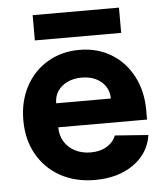

<svg xmlns="http://www.w3.org/2000/svg" viewBox="-51 -718 674 780"><g transform="rotate(-5 286.5 -328.5)"><path d="M36 -250.7Q36 -327.4 68 -387.7Q100 -448 157.5 -482Q215 -516 287.5 -516Q360 -516 416.5 -482Q473 -448 505 -387Q537 -326 537 -248V-210H175Q175 -176.7 190.7 -151.2Q206.3 -125.7 234.1 -111.4Q262 -97 298 -97Q336 -97 363 -113Q390 -129 401 -157L537 -147Q526 -73 463 -28.5Q400 16 306 16Q226 16 165.1 -17.5Q104.3 -51 70.1 -111.5Q36 -172 36 -250.7ZM287.2 -403Q254.4 -403 228.8 -390.9Q203.2 -378.8 189.1 -357.5Q175 -336.2 175 -308H398Q398 -336 383.9 -357.5Q369.8 -378.9 344.9 -391Q320 -403 287.2 -403ZM111 -673H463V-570H111Z"/></g></svg>

Font: Uncut Sans Variable
Style: Regular
Weight: 400
Designer: Kasper Nordkvist
Foundry: UNCUT.wtf
Version: Version 1.303;Glyphs 3.1.2 (3151)